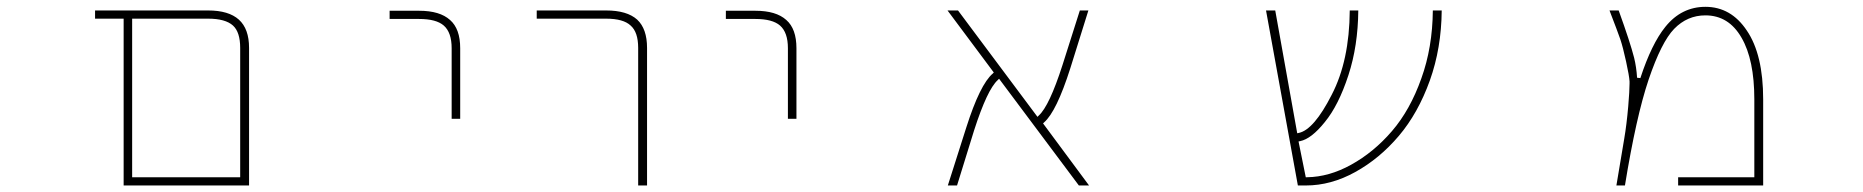

<svg xmlns="http://www.w3.org/2000/svg" viewBox="-20 -575 5540 571"><path d="M347.7 -23.4V-519.5H262.7V-543.9H598.6Q660.2 -543.9 690.4 -516.6Q720.7 -489.3 720.7 -432.6V-23.4ZM373 -47.9H694.3V-432.6Q694.3 -479.5 672.9 -499Q650.4 -519.5 598.6 -519.5H373Z M1323.2 -221.7V-431.6Q1323.2 -478.5 1299.8 -499Q1277.3 -518.6 1226.6 -518.6H1138.7V-543H1226.6Q1288.1 -543 1318.4 -515.6Q1348.6 -489.3 1348.6 -431.6V-221.7Z M1877.9 -23.4V-432.6Q1877.9 -479.5 1855.5 -499Q1834 -519.5 1782.2 -519.5H1576.2V-543.9H1782.2Q1844.7 -543.9 1875 -516.6Q1904.3 -489.3 1904.3 -432.6V-23.4Z M2323.2 -221.7V-431.6Q2323.2 -478.5 2299.8 -499Q2277.3 -518.6 2226.6 -518.6H2138.7V-543H2226.6Q2288.1 -543 2318.4 -515.6Q2348.6 -489.3 2348.6 -431.6V-221.7Z M3188.5 -23.4 2951.2 -340.8 2947.3 -336.9Q2916 -308.6 2877 -187.5L2826.2 -23.4H2798.8L2853.5 -195.3Q2894.5 -324.2 2932.6 -356.4L2935.5 -359.4L2797.9 -543.9H2829.1L3065.4 -227.5L3069.3 -231.4Q3100.6 -259.8 3139.6 -380.9L3191.4 -543.9H3216.8L3163.1 -372.1Q3122.1 -243.2 3085 -210.9L3082 -208L3218.8 -23.4Z M3839.8 -23.4 3745.1 -543.9H3772.5L3837.9 -178.7L3842.8 -179.7Q3887.7 -189.5 3940.4 -293Q3993.2 -394.5 3994.1 -543.9H4019.5Q4018.6 -438.5 3990.2 -351.6Q3960.9 -261.7 3919.9 -211.9Q3879.9 -162.1 3846.7 -155.3L3841.8 -154.3L3863.3 -47.9H3867.2Q3932.6 -48.8 3998 -85Q4065.4 -122.1 4119.6 -185.1Q4173.8 -248 4207 -341.8Q4240.2 -433.6 4241.2 -543.9H4267.6Q4266.6 -431.6 4232.4 -335.9Q4197.3 -238.3 4140.1 -170.9Q4083 -103.5 4010.7 -63.5Q3938.5 -23.4 3863.3 -23.4Z M4970.7 -23.4V-47.9H5197.3V-279.3Q5197.3 -397.5 5159.2 -462.9Q5121.1 -529.3 5051.8 -529.3Q4998 -529.3 4959 -489.3Q4920.9 -450.2 4882.8 -337.9Q4845.7 -227.5 4812.5 -23.4H4787.1Q4803.7 -125 4810.5 -163.1Q4817.4 -203.1 4822.3 -258.8Q4826.2 -305.7 4826.2 -326.2Q4826.2 -330.1 4826.2 -333Q4825.2 -349.6 4815.9 -392.1Q4806.6 -434.6 4798.8 -458Q4791 -480.5 4766.6 -543.9H4793.9Q4828.1 -449.2 4839.8 -403.3Q4846.7 -375 4848.6 -343.8L4858.4 -342.8Q4891.6 -444.3 4932.6 -495.1Q4957 -525.4 4986.8 -540Q5016.6 -554.7 5051.8 -554.7Q5089.8 -554.7 5120.6 -537.1Q5151.4 -519.5 5174.8 -484.4Q5223.6 -413.1 5223.6 -279.3V-23.4Z"/></svg>

Font: Mgen+ 1mn thin
Style: Regular
Weight: 100
Designer: [Source Han Sans]
Ryoko NISHIZUKA  (kana & ideographs); Paul D. Hunt (Latin, Greek & Cyrillic); Wenlong ZHANG  (bopomofo
Version: Version 1.059.20150602